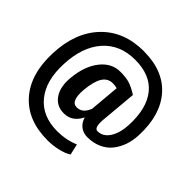

<svg xmlns="http://www.w3.org/2000/svg" viewBox="-201 -787 1198 1198"><g transform="rotate(45 397.5 -188.5)"><path d="M541 31.7Q504.9 31.7 479.2 11.7Q453.6 -8.3 442.9 -44.4Q406.2 30.3 332.5 30.3Q266.6 30.3 231.9 -21.7Q197.3 -73.7 206.5 -160.2Q217.8 -271 270.5 -337.2Q323.2 -403.3 399.4 -403.3Q449.7 -403.3 481.7 -393.1Q513.7 -382.8 555.7 -356.4L554.7 -355H556.6L534.2 -106Q531.2 -39.6 559.6 -39.6Q607.9 -39.6 637.7 -85.7Q667.5 -131.8 670.9 -206.1Q678.2 -357.4 612.1 -439.5Q545.9 -521.5 411.9 -521.5Q277.8 -521.5 199.7 -432.6Q121.6 -343.8 115.2 -187.5Q107.9 -35.6 178.7 51.3Q249.5 138.2 382.3 138.2Q460.9 138.2 527.8 109.4L544.4 182.1Q515.6 200.2 470.7 210.7Q425.8 221.2 380.4 221.2Q202.6 221.2 106.9 112.5Q11.2 3.9 19 -187Q26.9 -377.9 132.1 -487.8Q237.3 -597.7 412.6 -597.7L413.1 -597.2Q585 -597.2 676.3 -493.2Q767.6 -389.2 760.3 -206.1Q756.3 -106.4 703.1 -39.1Q676.8 -5.9 635 12.9Q593.3 31.7 541 31.7ZM455.1 -314Q434.6 -319.3 418 -319.3Q372.6 -319.3 348.4 -280.3Q324.2 -241.2 316.9 -160.2Q308.6 -53.2 362.3 -53.2Q387.2 -53.2 405.5 -67.1Q423.8 -81.1 437.5 -115.2Z"/></g></svg>

Font: Yantramanav Black
Style: Regular
Weight: 900
Version: Version 1.001;PS 1.0;hotconv 1.0.72;makeotf.lib2.5.5900; ttf